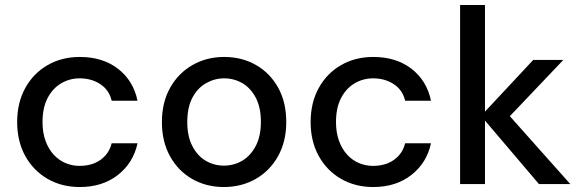

<svg xmlns="http://www.w3.org/2000/svg" viewBox="-20 -740 2329 772"><path d="M301 12Q228 12 171 -21Q114 -54 81.5 -113Q49 -172 49 -249Q49 -327 81.5 -386Q114 -445 171 -478Q228 -511 301 -511Q393 -511 454.5 -463.5Q516 -416 533 -335H429Q419 -378 383.5 -401.5Q348 -425 300 -425Q260 -425 226 -405Q192 -385 171.5 -346Q151 -307 151 -249Q151 -207 163 -174Q175 -141 195.5 -118.5Q216 -96 243 -84.5Q270 -73 300 -73Q333 -73 359 -83.5Q385 -94 403.5 -114.5Q422 -135 429 -164H533Q516 -85 454 -36.5Q392 12 301 12Z M880 12Q809 12 752.5 -20.5Q696 -53 663.5 -112Q631 -171 631 -249Q631 -328 664 -387Q697 -446 754 -478.5Q811 -511 881 -511Q953 -511 1009.5 -478.5Q1066 -446 1098.5 -387.5Q1131 -329 1131 -249Q1131 -171 1098 -112Q1065 -53 1008 -20.5Q951 12 880 12ZM880 -74Q920 -74 953.5 -93.5Q987 -113 1008 -152.5Q1029 -192 1029 -250Q1029 -308 1008.5 -347Q988 -386 954.5 -405.5Q921 -425 881 -425Q843 -425 808.5 -405.5Q774 -386 753.5 -347Q733 -308 733 -249Q733 -192 753.5 -152.5Q774 -113 807.5 -93.5Q841 -74 880 -74Z M1481 12Q1408 12 1351 -21Q1294 -54 1261.5 -113Q1229 -172 1229 -249Q1229 -327 1261.5 -386Q1294 -445 1351 -478Q1408 -511 1481 -511Q1573 -511 1634.5 -463.5Q1696 -416 1713 -335H1609Q1599 -378 1563.5 -401.5Q1528 -425 1480 -425Q1440 -425 1406 -405Q1372 -385 1351.5 -346Q1331 -307 1331 -249Q1331 -207 1343 -174Q1355 -141 1375.5 -118.5Q1396 -96 1423 -84.5Q1450 -73 1480 -73Q1513 -73 1539 -83.5Q1565 -94 1583.5 -114.5Q1602 -135 1609 -164H1713Q1696 -85 1634 -36.5Q1572 12 1481 12Z M2147 0 1914 -274 2124 -499H2245L1995 -236L1996 -311L2273 0ZM1830 0V-720H1930V0Z"/></svg>

Font: DM Sans 20pt Medium
Style: Regular
Weight: 500
Version: Version 4.004;gftools[0.9.30]